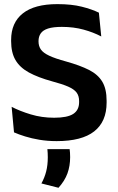

<svg xmlns="http://www.w3.org/2000/svg" viewBox="-20 -672 573 932"><path d="M255 13Q210.5 13 171.8 6.5Q133 0 101.8 -9.8Q70.5 -19.5 48 -29.5L36.5 -153.5Q75.5 -133 129 -116.8Q182.5 -100.5 243 -100.5Q307 -100.5 335.5 -119Q364 -137.5 364 -176V-181.5Q364 -206.5 351.8 -222.8Q339.5 -239 311 -251.5Q282.5 -264 233.5 -277Q164.5 -296 120.2 -320.2Q76 -344.5 55 -380.8Q34 -417 34 -472V-478Q34 -562 90.8 -607Q147.5 -652 258.5 -652Q327.5 -652 377 -639.5Q426.5 -627 460 -610.5L471.5 -495Q434 -515 385.8 -528.2Q337.5 -541.5 280.5 -541.5Q238 -541.5 213.2 -533.5Q188.5 -525.5 177.8 -510Q167 -494.5 167 -472.5V-471Q167 -448.5 178.2 -432Q189.5 -415.5 218.5 -401.8Q247.5 -388 301 -373.5Q369 -354.5 412.2 -332.5Q455.5 -310.5 476.5 -275.5Q497.5 -240.5 497.5 -183V-174Q497.5 -81.5 437.2 -34.2Q377 13 255 13ZM318 52Q319 59.5 319.8 69.5Q320.5 79.5 320.5 90.5Q320.5 133.5 307.5 169.5Q294.5 205.5 264 239.5L181 218.5Q196.5 190.5 204.2 160Q212 129.5 212 91.5Q212 81 211.5 71.5Q211 62 210 52Z"/></svg>

Font: Anek Latin Medium SemiBold
Style: Regular
Weight: 600
Version: Version 1.003